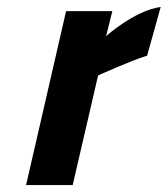

<svg xmlns="http://www.w3.org/2000/svg" viewBox="-20 -532 482 552"><path d="M189 0 262 -315C262 -315 354 -357 403 -372L442 -512C367 -502 285 -428 285 -428L303 -500H170L55 0Z"/></svg>

Font: RazerF5
Style: Bold Italic
Weight: 700
Foundry: Razer Inc.
Version: Version 2